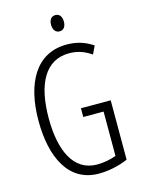

<svg xmlns="http://www.w3.org/2000/svg" viewBox="-133 -973 783 1059"><g transform="rotate(-15 258.5 -443.5)"><path d="M291 -897C265 -897 254 -877 254 -851C254 -825 266 -804 291 -804C315 -804 327 -824 327 -850C327 -877 315 -897 291 -897ZM294 -364V-314H410V-61C379 -49 340 -41 301 -41C165 -41 108 -175 108 -356C108 -552 173 -674 309 -674C350 -674 392 -663 435 -633L457 -679C410 -711 361 -724 308 -724C134 -724 50 -573 50 -357C50 -146 127 10 297 10C352 10 412 -2 464 -25V-364Z"/></g></svg>

Font: Noto Sans Display Condensed Light
Style: Regular
Weight: 300
Width: 3
Designer: Monotype Design Team
Foundry: Monotype Imaging Inc.
Version: Version 1.900